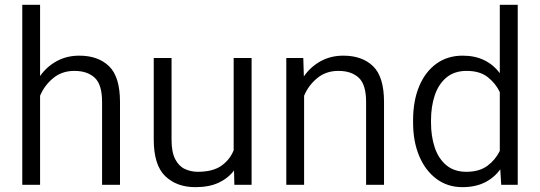

<svg xmlns="http://www.w3.org/2000/svg" viewBox="-20 -770 2251 800"><path d="M147 -750V-453.1Q174.8 -492.7 216.6 -515.4Q258.3 -538.1 310.5 -538.1Q389.2 -538.1 434.6 -493.9Q480 -449.7 480 -345.2V0H405.3V-345.7Q405.3 -417.5 374.8 -446Q344.2 -474.6 290 -474.6Q237.8 -474.6 201.4 -444.3Q165 -414.1 147 -371.1V0H72.8V-750Z M956.5 0 955.1 -59.6Q930.2 -26.9 890.6 -8.5Q851.1 9.8 793.9 9.8Q716.3 9.8 668.5 -36.1Q620.6 -82 620.6 -189V-528.3H694.8V-188Q694.8 -136.2 710 -106.9Q725.1 -77.6 750.2 -65.9Q775.4 -54.2 804.2 -54.2Q866.7 -54.2 902.3 -79.3Q938 -104.5 953.6 -144V-528.3H1028.3V0Z M1390.1 -474.6Q1337.9 -474.6 1301.5 -444.3Q1265.1 -414.1 1247.1 -371.1V0H1172.9V-528.3H1243.7L1246.1 -451.7Q1273.9 -491.7 1315.9 -514.9Q1357.9 -538.1 1410.6 -538.1Q1489.3 -538.1 1534.7 -493.9Q1580.1 -449.7 1580.1 -345.2V0H1505.4V-345.7Q1505.4 -417.5 1474.9 -446Q1444.3 -474.6 1390.1 -474.6Z M1701.2 -258.8V-269Q1701.2 -350.1 1726.6 -410.6Q1752 -471.2 1798.3 -504.6Q1844.7 -538.1 1907.7 -538.1Q1959.5 -538.1 1998 -519Q2036.6 -500 2062.5 -465.3V-750H2137.2V0H2068.4L2064.5 -64.5Q2038.6 -28.8 1999.3 -9.5Q1960 9.8 1906.7 9.8Q1844.7 9.8 1798.3 -24.9Q1752 -59.6 1726.6 -120.1Q1701.2 -180.7 1701.2 -258.8ZM1775.9 -269V-258.8Q1775.9 -201.7 1791.5 -155.3Q1807.1 -108.9 1839.8 -81.5Q1872.6 -54.2 1923.3 -54.2Q1977.1 -54.2 2010.5 -78.9Q2043.9 -103.5 2062.5 -141.1V-386.2Q2045.4 -422.4 2012.5 -448.5Q1979.5 -474.6 1924.3 -474.6Q1873 -474.6 1840.1 -447Q1807.1 -419.4 1791.5 -372.8Q1775.9 -326.2 1775.9 -269Z"/></svg>

Font: Vazirmatn RD UI Light
Style: Regular
Weight: 300
Designer: Saber Rastikerdar
Foundry: Saber Rastikerdar
Version: Version 33.003